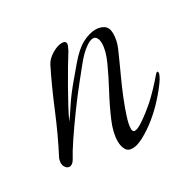

<svg xmlns="http://www.w3.org/2000/svg" viewBox="-102 -521 634 629"><g transform="rotate(-30 214.5 -206.5)"><path d="M231 1Q214 1 207 -12Q200 -25 200 -43Q200 -75 217.5 -116Q235 -157 258 -200Q281 -243 298.5 -281.5Q316 -320 316 -347Q316 -360 311.5 -368Q307 -376 298 -376Q286 -376 269 -363Q250 -350 226 -320L189 -274Q160 -238 130.5 -197.5Q101 -157 77.5 -122Q54 -87 43 -66Q34 -50 22 -50Q15 -50 9 -57Q3 -64 3 -75Q3 -82 6 -91Q41 -158 72.5 -234Q104 -310 135 -372Q144 -389 165 -401.5Q186 -414 202 -414Q217 -414 217 -403Q217 -397 208 -380Q197 -363 181 -336Q165 -309 148 -279Q131 -249 116.5 -222Q102 -195 95 -178Q106 -193 125.5 -223Q145 -253 179 -293L211 -331Q243 -369 270 -383Q297 -397 320 -397Q338 -397 351 -388Q364 -379 364 -357Q364 -331 353 -305.5Q342 -280 335 -265Q328 -249 315 -221Q302 -193 289 -161Q276 -129 267 -101Q258 -73 258 -58Q258 -45 266 -45Q276 -45 292.5 -55.5Q309 -66 325.5 -79Q342 -92 351 -100Q384 -130 418 -170Q423 -176 426 -176Q429 -176 429 -170Q429 -167 426.5 -162Q424 -157 421 -151Q415 -141 402 -124.5Q389 -108 375 -93Q354 -70 328.5 -49Q303 -28 272 -11Q264 -7 257.5 -4.5Q251 -2 247 -1Q243 0 239 0.5Q235 1 231 1Z"/></g></svg>

Font: Birthstone Bounce
Style: Regular
Weight: 400
Designer: Robert E. Leuschke
Foundry: Rob Leuschke
Version: Version 1.010; ttfautohint (v1.8.3)